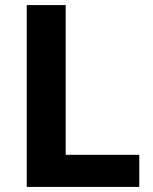

<svg xmlns="http://www.w3.org/2000/svg" viewBox="-20 -734 599 754"><path d="M85 0V-714H238V-126H527V0Z"/></svg>

Font: Noto Sans Cherokee
Style: Bold
Weight: 700
Designer: Monotype Design Team
Foundry: Monotype Imaging Inc.
Version: Version 2.001; ttfautohint (v1.8.4.7-5d5b)